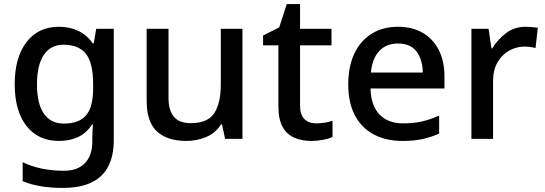

<svg xmlns="http://www.w3.org/2000/svg" viewBox="-20 -680 2670 940"><path d="M269 -549Q321 -549 363 -529Q405 -509 434 -468H439L451 -539H537V7Q537 122 475.5 181Q414 240 288 240Q229 240 180.5 232Q132 224 91 207V114Q177 156 294 156Q360 156 396 118.5Q432 81 432 13V-5Q432 -18 433 -39Q434 -60 435 -71H431Q404 -29 363 -9.5Q322 10 269 10Q167 10 109.5 -63.5Q52 -137 52 -268Q52 -398 109.5 -473.5Q167 -549 269 -549ZM291 -461Q228 -461 194.5 -411Q161 -361 161 -267Q161 -173 194.5 -124Q228 -75 293 -75Q367 -75 401.5 -115.5Q436 -156 436 -248V-268Q436 -371 401 -416Q366 -461 291 -461Z M1167 -539V0H1082L1067 -71H1062Q1036 -29 990 -9.5Q944 10 893 10Q798 10 748 -37Q698 -84 698 -186V-539H805V-202Q805 -139 831.5 -108Q858 -77 914 -77Q997 -77 1029 -126Q1061 -175 1061 -266V-539Z M1527 -76Q1548 -76 1570 -79.5Q1592 -83 1608 -89V-9Q1590 -1 1561.5 4.5Q1533 10 1504 10Q1460 10 1423 -5Q1386 -20 1364.5 -57Q1343 -94 1343 -160V-458H1268V-506L1347 -546L1384 -660H1449V-539H1603V-458H1449V-162Q1449 -118 1470.5 -97Q1492 -76 1527 -76Z M1928 -549Q1999 -549 2050 -519Q2101 -489 2128.5 -434.5Q2156 -380 2156 -305V-247H1794Q1796 -164 1837.5 -120Q1879 -76 1954 -76Q2006 -76 2046.5 -85.5Q2087 -95 2130 -114V-26Q2089 -8 2048 1Q2007 10 1950 10Q1871 10 1811.5 -21Q1752 -52 1718.5 -113.5Q1685 -175 1685 -265Q1685 -356 1715.5 -419Q1746 -482 1800.5 -515.5Q1855 -549 1928 -549ZM1928 -467Q1871 -467 1836.5 -430Q1802 -393 1796 -325H2050Q2049 -388 2019.5 -427.5Q1990 -467 1928 -467Z M2554 -549Q2568 -549 2584.5 -547.5Q2601 -546 2613 -544L2602 -445Q2591 -448 2576 -450Q2561 -452 2548 -452Q2508 -452 2472.5 -432Q2437 -412 2415.5 -374.5Q2394 -337 2394 -284V0H2288V-539H2372L2386 -443H2390Q2416 -486 2457 -517.5Q2498 -549 2554 -549Z"/></svg>

Font: Noto Sans Vithkuqi Medium
Style: Regular
Weight: 500
Version: Version 1.001